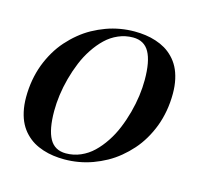

<svg xmlns="http://www.w3.org/2000/svg" viewBox="-78 -555 687 650"><g transform="rotate(15 266.0 -230.0)"><path d="M199 10Q178.9 10 160.4 7.4Q141.9 4.9 123.8 -1Q105.6 -6.9 90.3 -15.9Q75 -25 61.8 -38.6Q48.6 -52.1 39.5 -69.4Q30.4 -86.6 25.2 -109.7Q20 -132.8 20 -160Q20 -191.1 25.2 -220.6Q30.5 -250.1 40.2 -275.8Q50 -301.5 63.7 -324.8Q77.4 -348.1 94.6 -367.5Q111.8 -386.9 131.6 -403.2Q151.4 -419.6 173.6 -431.9Q195.9 -444.1 219.5 -452.8Q243.1 -461.4 268 -465.7Q292.9 -470 318 -470Q338.1 -470 356.6 -467.4Q375.1 -464.9 393.2 -459Q411.4 -453.1 426.7 -444.1Q442 -435 455.2 -421.4Q468.4 -407.9 477.5 -390.6Q486.6 -373.4 491.8 -350.3Q497 -327.2 497 -300Q497 -268.9 491.8 -239.4Q486.5 -209.9 476.8 -184.2Q467 -158.5 453.3 -135.2Q439.6 -111.9 422.4 -92.5Q405.2 -73.1 385.4 -56.8Q365.6 -40.4 343.4 -28.1Q321.1 -15.9 297.5 -7.2Q273.9 1.4 249 5.7Q224.1 10 199 10ZM199 -11Q225.9 -11 250.3 -21.6Q274.8 -32.2 293.9 -50.6Q313.1 -68.9 329.4 -93.6Q345.8 -118.2 357.3 -146.3Q368.9 -174.4 377 -204.5Q385.1 -234.6 389.1 -263.9Q393 -293.1 393 -320Q393 -384.8 375.2 -416.9Q357.5 -449 318 -449Q291.1 -449 266.7 -438.4Q242.2 -427.8 223.1 -409.4Q203.9 -391.1 187.6 -366.4Q171.2 -341.8 159.7 -313.7Q148.1 -285.6 140 -255.5Q131.9 -225.4 127.9 -196.1Q124 -166.9 124 -140Q124 -75.2 141.8 -43.1Q159.5 -11 199 -11Z"/></g></svg>

Font: Bodoni* 11
Style: Italic
Weight: 400
Italic angle: -13°
Version: Version 1.002